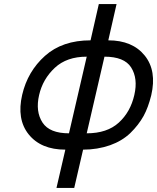

<svg xmlns="http://www.w3.org/2000/svg" viewBox="-20 -732 779 952"><path d="M646 -261Q665 -343 630 -398Q596 -451 498 -451L410 -71Q511 -71 569 -124Q627 -177 646 -261ZM174 -261Q155 -179 191 -124Q226 -71 322 -71L410 -451Q311 -451 252 -396Q192 -340 174 -261ZM90 -262Q117 -378 203 -455Q289 -532 429 -532L470 -712H558L517 -532Q637 -532 698 -456Q758 -381 730 -260Q715 -199 692 -157Q667 -112 626 -72Q585 -33 526 -12Q463 10 392 10L348 200H260L304 10Q183 10 122 -66Q62 -141 90 -262Z"/></svg>

Font: Miedinger
Style: Italic
Weight: 400
Italic angle: -13°
Version: Version 001.000